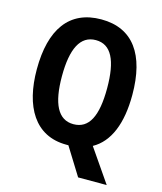

<svg xmlns="http://www.w3.org/2000/svg" viewBox="-129 -819 912 1083"><g transform="rotate(15 327.0 -277.5)"><path d="M606 -358C606 -593 513 -725 328 -725C141 -725 48 -593 48 -359C48 -143 134 9 319 9H331L431 170H598L465 -23C559 -75 606 -191 606 -358ZM195 -358C195 -518 237 -604 328 -604C418 -604 459 -520 459 -358C459 -195 418 -113 327 -113C237 -113 195 -198 195 -358Z"/></g></svg>

Font: Noto Sans Arabic UI Cn
Style: Bold
Weight: 700
Width: 3
Designer: Monotype Design Team, Nadine Chahine and Nizar Qandah
Foundry: Monotype Imaging Inc.
Version: Version 2.010